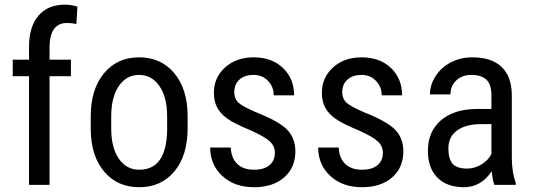

<svg xmlns="http://www.w3.org/2000/svg" viewBox="-20 -780 2248 810"><path d="M102.5 0V-458.5H33.7V-528.3H102.5V-589.4Q104 -669.9 143.3 -715.1Q182.6 -760.3 254.4 -760.3Q280.3 -760.3 306.6 -752L302.2 -678.7Q283.7 -683.1 262.7 -683.1Q189 -683.1 189 -578.1V-528.3H279.3V-458.5H189V0Z M362.8 -288.6Q362.8 -403.8 418.7 -470.9Q474.6 -538.1 566.4 -538.1Q658.2 -538.1 714.1 -472.7Q770 -407.2 771.5 -294.4V-238.8Q771.5 -124 715.8 -57.1Q660.2 9.8 567.4 9.8Q475.6 9.8 420.2 -55.2Q364.7 -120.1 362.8 -231ZM449.2 -238.8Q449.2 -157.2 481.2 -110.6Q513.2 -64 567.4 -64Q681.6 -64 685.1 -229V-288.6Q685.1 -369.6 652.8 -416.7Q620.6 -463.9 566.4 -463.9Q513.2 -463.9 481.2 -416.7Q449.2 -369.6 449.2 -289.1Z M1139.6 -135.3Q1139.6 -163.1 1118.7 -183.1Q1097.7 -203.1 1037.6 -230Q967.8 -258.8 939.2 -279.3Q910.6 -299.8 896.5 -325.9Q882.3 -352.1 882.3 -388.2Q882.3 -452.6 929.4 -495.4Q976.6 -538.1 1049.8 -538.1Q1127 -538.1 1173.8 -493.2Q1220.7 -448.2 1220.7 -377.9H1134.8Q1134.8 -413.6 1110.8 -438.7Q1086.9 -463.9 1049.8 -463.9Q1011.7 -463.9 990 -444.1Q968.3 -424.3 968.3 -391.1Q968.3 -364.7 984.1 -348.6Q1000 -332.5 1060.5 -306.2Q1156.7 -268.6 1191.4 -232.7Q1226.1 -196.8 1226.1 -141.6Q1226.1 -72.8 1178.7 -31.5Q1131.3 9.8 1051.8 9.8Q969.2 9.8 918 -37.6Q866.7 -85 866.7 -157.7H953.6Q955.1 -113.8 980.5 -88.9Q1005.9 -64 1051.8 -64Q1094.7 -64 1117.2 -83.3Q1139.6 -102.5 1139.6 -135.3Z M1595.2 -135.3Q1595.2 -163.1 1574.2 -183.1Q1553.2 -203.1 1493.2 -230Q1423.3 -258.8 1394.8 -279.3Q1366.2 -299.8 1352.1 -325.9Q1337.9 -352.1 1337.9 -388.2Q1337.9 -452.6 1385 -495.4Q1432.1 -538.1 1505.4 -538.1Q1582.5 -538.1 1629.4 -493.2Q1676.3 -448.2 1676.3 -377.9H1590.3Q1590.3 -413.6 1566.4 -438.7Q1542.5 -463.9 1505.4 -463.9Q1467.3 -463.9 1445.6 -444.1Q1423.8 -424.3 1423.8 -391.1Q1423.8 -364.7 1439.7 -348.6Q1455.6 -332.5 1516.1 -306.2Q1612.3 -268.6 1647 -232.7Q1681.6 -196.8 1681.6 -141.6Q1681.6 -72.8 1634.3 -31.5Q1586.9 9.8 1507.3 9.8Q1424.8 9.8 1373.5 -37.6Q1322.3 -85 1322.3 -157.7H1409.2Q1410.6 -113.8 1436 -88.9Q1461.4 -64 1507.3 -64Q1550.3 -64 1572.8 -83.3Q1595.2 -102.5 1595.2 -135.3Z M2065.9 0Q2058.1 -17.1 2054.7 -57.6Q2008.8 9.8 1937.5 9.8Q1865.7 9.8 1825.4 -30.5Q1785.2 -70.8 1785.2 -144Q1785.2 -224.6 1839.8 -272Q1894.5 -319.3 1989.7 -320.3H2053.2V-376.5Q2053.2 -423.8 2032.2 -443.8Q2011.2 -463.9 1968.3 -463.9Q1929.2 -463.9 1904.8 -440.7Q1880.4 -417.5 1880.4 -381.8H1793.9Q1793.9 -422.4 1817.9 -459.2Q1841.8 -496.1 1882.3 -517.1Q1922.9 -538.1 1972.7 -538.1Q2053.7 -538.1 2095.9 -497.8Q2138.2 -457.5 2139.2 -380.4V-113.8Q2139.6 -52.7 2155.8 -7.8V0ZM1950.7 -68.8Q1982.4 -68.8 2011.2 -86.4Q2040 -104 2053.2 -130.4V-256.3H2004.4Q1942.9 -255.4 1907.2 -228.8Q1871.6 -202.1 1871.6 -154.3Q1871.6 -109.4 1889.6 -89.1Q1907.7 -68.8 1950.7 -68.8Z"/></svg>

Font: Roboto Condensed
Style: Regular
Weight: 400
Designer: Google
Version: Version 2.001047; 2015